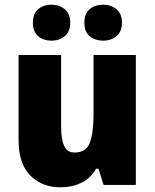

<svg xmlns="http://www.w3.org/2000/svg" viewBox="-20 -787 658 817"><path d="M558 -553V0H421L399 -69H389Q365 -28 325.5 -9Q286 10 237 10Q159 10 109 -40Q59 -90 59 -193V-553H240V-249Q240 -195 253 -166.5Q266 -138 297 -138Q347 -138 362.5 -180.5Q378 -223 378 -300V-553ZM120 -690Q120 -729 142.5 -748Q165 -767 199 -767Q233 -767 256 -747.5Q279 -728 279 -690Q279 -653 256 -633.5Q233 -614 199 -614Q165 -614 142.5 -633Q120 -652 120 -690ZM339 -690Q339 -729 361.5 -748Q384 -767 419 -767Q453 -767 476 -747.5Q499 -728 499 -690Q499 -653 476 -633.5Q453 -614 419 -614Q384 -614 361.5 -633Q339 -652 339 -690Z"/></svg>

Font: Noto Sans Lao UI SemCond Blk
Style: Regular
Weight: 900
Width: 4
Designer: Monotype Design Team
Foundry: Monotype Imaging Inc.
Version: Version 2.000; ttfautohint (v1.8.4.7-5d5b)